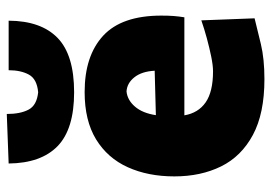

<svg xmlns="http://www.w3.org/2000/svg" viewBox="-137 -648 800 566"><g transform="rotate(-90 263.0 -365.0)"><path d="M312.5 14.5Q211.5 14.5 148.2 -19.5Q85 -53.5 55.5 -113.2Q26 -173 26 -251Q26 -328.5 53 -388.2Q80 -448 135.2 -481.8Q190.5 -515.5 274.5 -515.5Q381.5 -515.5 440.8 -460.8Q500 -406 500 -289.5Q500 -268.5 498.8 -252.8Q497.5 -237 495 -221.5H206Q213 -180.5 244.2 -158.8Q275.5 -137 336 -137Q352.5 -137 378.5 -142.2Q404.5 -147.5 433 -155.2Q461.5 -163 486 -171.5L492 -14.5Q460 -6.5 416.2 4Q372.5 14.5 312.5 14.5ZM276.5 -392Q251 -389.5 231.8 -367.2Q212.5 -345 206.5 -305.5L337.5 -309Q335.5 -347 318.2 -368.8Q301 -390.5 276.5 -392ZM274 -546.5Q165.5 -546.5 115.2 -595.2Q65 -644 64 -739.5L210 -745Q210 -705 222.8 -680.8Q235.5 -656.5 274 -652.5Q313 -656 326 -679.8Q339 -703.5 339 -739.5H485Q484.5 -644 434.2 -595.2Q384 -546.5 274 -546.5Z"/></g></svg>

Font: Commissioner Flair ExtraBold
Style: Regular
Weight: 800
Designer: Kostas Bartsokas
Foundry: Kostas Bartsokas
Version: Version 1.000; ttfautohint (v1.8.3)